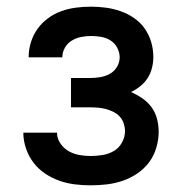

<svg xmlns="http://www.w3.org/2000/svg" viewBox="-20 -548 540 576"><path d="M252 8Q228 8 204 5Q180 2 157.5 -6Q135 -14 115 -27.5Q95 -41 80.5 -60Q66 -79 58 -102.5Q50 -126 50 -150H151Q151 -133 161 -118Q171 -103 186 -94.5Q201 -86 218 -83Q235 -80 252 -80Q270 -80 288 -83Q306 -86 321.5 -95Q337 -104 346 -120.5Q355 -137 355 -155Q355 -166 351 -178Q347 -190 339 -198.5Q331 -207 320 -212.5Q309 -218 297.5 -221Q286 -224 274 -225Q262 -226 250 -226H193V-314H250Q265 -314 280.5 -316.5Q296 -319 309.5 -326.5Q323 -334 331 -347.5Q339 -361 339 -376Q339 -391 331.5 -405Q324 -419 311 -427Q298 -435 283 -437.5Q268 -440 253 -440Q238 -440 223 -437Q208 -434 195 -426Q182 -418 174.5 -404.5Q167 -391 167 -376H66V-377Q66 -400 73 -422Q80 -444 93 -462Q106 -480 124.5 -493.5Q143 -507 164 -514.5Q185 -522 207.5 -525Q230 -528 253 -528Q275 -528 297.5 -525Q320 -522 341.5 -514.5Q363 -507 382 -494Q401 -481 414 -462.5Q427 -444 433.5 -422Q440 -400 440 -377Q440 -361 436 -344.5Q432 -328 423 -314Q414 -300 401 -289.5Q388 -279 373 -272Q391 -264 407 -253Q423 -242 434.5 -226.5Q446 -211 451 -191.5Q456 -172 456 -153Q456 -129 449 -105Q442 -81 427.5 -61.5Q413 -42 392.5 -28Q372 -14 349 -6Q326 2 301.5 5Q277 8 252 8Z"/></svg>

Font: Iosevka Custom Semibold
Style: Regular
Weight: 600
Designer: Belleve Invis
Foundry: Belleve Invis
Version: Version 27.0.2; ttfautohint (v1.8.4)